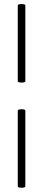

<svg xmlns="http://www.w3.org/2000/svg" viewBox="-20 -758 208 940"><path d="M67 154V-216Q67 -221 76.5 -222.5Q86 -224 95 -222.5Q104 -221 104 -216V154Q104 159 95 160.5Q86 162 76.5 160.5Q67 159 67 154ZM67 -360V-731Q67 -736 76.5 -737.5Q86 -739 95 -737.5Q104 -736 104 -731V-360Q104 -356 95 -354.5Q86 -353 76.5 -354.5Q67 -356 67 -360Z"/></svg>

Font: Cormorant Light
Style: Regular
Weight: 300
Designer: Christian Thalmann (Catharsis Fonts)
Foundry: Catharsis Fonts
Version: Version 4.000